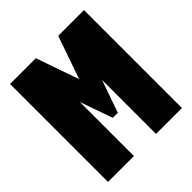

<svg xmlns="http://www.w3.org/2000/svg" viewBox="-189 -835 970 970"><g transform="rotate(-45 296.0 -350.0)"><path d="M32 0V-700H216L296 -470L376 -700H560V0H375V-386L314 -212H278L217 -386V0Z"/></g></svg>

Font: Tektur Condensed ExtraBold
Style: Regular
Weight: 800
Width: 3
Designer: Adam Jagosz
Foundry: Adam Jagosz
Version: Version 1.005;gftools[0.9.30]